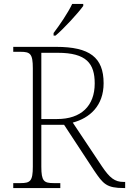

<svg xmlns="http://www.w3.org/2000/svg" viewBox="-20 -951 653 971"><path d="M251 -784V-771H261C304 -807 376 -886 401 -921V-931H345C324 -886 280 -822 251 -784ZM47 0H285V-25H251C202 -25 189 -35 189 -108V-320H304L455 -90C502 -20 519 0 607 0H613V-31H604C561 -31 535 -51 496 -109L348 -331C434 -354 504 -416 504 -530C504 -661 433 -714 264 -714H47V-689H84C133 -689 146 -679 146 -606V-108C146 -35 133 -25 84 -25H47ZM269 -349H189V-684H272C417 -684 459 -630 459 -529C459 -415 390 -349 269 -349Z"/></svg>

Font: Noto Serif Sinhala ExtraLight
Style: Regular
Weight: 200
Designer: Jelle Bosma - Monotype Design Team
Foundry: Monotype Imaging Inc.
Version: Version 2.007